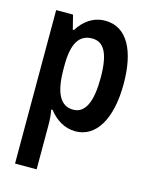

<svg xmlns="http://www.w3.org/2000/svg" viewBox="-119 -630 737 945"><g transform="rotate(15 250.0 -157.0)"><path d="M51 240H161V15C161 -14 159 -39 154 -63H161C194 -21 239 10 296 10C400 10 466 -95 466 -277C466 -441 413 -554 299 -554C238 -554 192 -520 161 -470H155L137 -542H51ZM258 -90C190 -90 161 -155 161 -272V-290C161 -398 191 -453 259 -453C320 -453 349 -399 349 -276C349 -155 320 -90 258 -90Z"/></g></svg>

Font: Noto Sans Mono ExtraCondensed SemiBold
Style: Regular
Weight: 600
Width: 2
Designer: Monotype Design Team
Foundry: Monotype Imaging Inc.
Version: Version 2.014